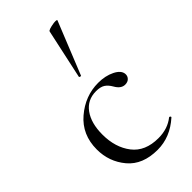

<svg xmlns="http://www.w3.org/2000/svg" viewBox="-231 -796 873 873"><g transform="rotate(-45 205.5 -359.5)"><path d="M223 -474Q223 -472 220 -472Q217 -472 214.5 -473.5Q212 -475 212 -476L264 -716Q266 -724 305 -730Q326 -732 325 -727ZM231 12Q135 12 85.5 -47Q36 -106 36 -185Q36 -280 103.5 -337.5Q171 -395 255 -395Q300 -395 334.5 -378Q369 -361 371 -336Q372 -322 362.5 -312Q353 -302 336 -302Q310 -302 292 -334Q280 -355 264.5 -365Q249 -375 221 -375Q165 -375 133.5 -331.5Q102 -288 102 -215Q102 -132 144 -77.5Q186 -23 271 -23Q331 -23 372 -56Q374 -57 376.5 -55.5Q379 -54 380 -52Q381 -50 379 -48Q312 12 231 12Z"/></g></svg>

Font: Cormorant
Style: Regular
Weight: 400
Designer: Christian Thalmann (Catharsis Fonts)
Version: Version 1.000;PS 001.000;hotconv 1.0.70;makeotf.lib2.5.58329